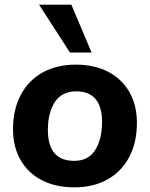

<svg xmlns="http://www.w3.org/2000/svg" viewBox="-20 -798 644 826"><path d="M36 -242Q36 -327 69.5 -390Q103 -453 164 -486.5Q225 -520 306 -520Q386 -520 445.5 -489Q505 -458 537 -401.5Q569 -345 569 -270Q569 -184 535.5 -121.5Q502 -59 441.5 -25.5Q381 8 300 8Q219 8 159.5 -23Q100 -54 68 -110.5Q36 -167 36 -242ZM419 -274Q419 -339 391 -372Q363 -405 308 -405Q246 -405 216 -359Q186 -313 186 -239Q186 -106 299 -106Q360 -106 389.5 -152.5Q419 -199 419 -274ZM281 -572 148 -778H287L374 -572Z"/></svg>

Font: Muli ExtraBold
Style: Italic
Weight: 800
Italic angle: -4.541°
Designer: Vernon Adams
Foundry: Vernon Adams
Version: Version 2.000